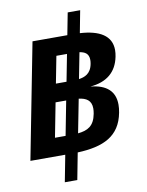

<svg xmlns="http://www.w3.org/2000/svg" viewBox="-97 -829 797 1044"><g transform="rotate(-10 301.0 -306.5)"><path d="M174.8 147H243.7L272 -0.5C414.6 -6.3 507.3 -47.4 531.2 -174.8C534.2 -190.4 535.6 -204.6 535.6 -218.3C535.6 -291.5 490.7 -333 401.9 -341.3C493.2 -349.1 548.3 -394.5 564.9 -477.5C567.4 -490.2 568.8 -501.5 568.8 -513.7C568.8 -593.8 502.9 -630.9 396 -637.2L419.4 -759.8H350.6L327.1 -638.2H134.8L10.7 0H203.1ZM220.2 -389.6 249 -538.1H307.6L278.8 -389.6ZM348.1 -392.1 376 -535.6C403.8 -531.2 426.8 -520.5 426.8 -483.9C426.8 -478.5 426.3 -471.2 424.8 -463.4C415 -408.7 378.9 -396.5 348.1 -392.1ZM164.1 -100.6 200.7 -289.6H259.3L222.7 -100.6ZM292 -102.5 328.1 -287.6C368.2 -282.2 397 -267.1 397 -221.2C397 -212.9 396 -203.1 394 -192.4C381.8 -126.5 345.7 -107.9 292 -102.5Z"/></g></svg>

Font: Hack
Style: Bold Oblique
Weight: 700
Italic angle: -12°
Monospace: yes
Designer: Christopher Simpkins
Foundry: Christopher Simpkins
Version: Version 2.010